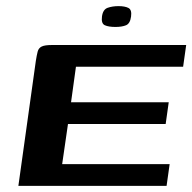

<svg xmlns="http://www.w3.org/2000/svg" viewBox="-20 -607 628 627"><path d="M40 0 97 -408Q100 -427 103 -438.5Q106 -450 116 -455Q126 -460 149 -460H588L578 -389H228L212 -273H531L521 -202H202L183 -71H534L524 0ZM357 -519Q335 -519 322.5 -524.5Q310 -530 313 -553Q316 -576 331.5 -581.5Q347 -587 367 -587Q388 -587 399.5 -581Q411 -575 408 -553Q405 -530 391.5 -524.5Q378 -519 357 -519Z"/></svg>

Font: Genos Thin SemiBold
Style: Italic
Weight: 600
Italic angle: -8°
Version: Version 1.010